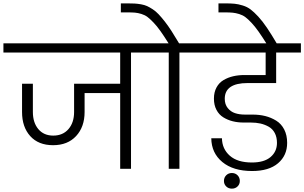

<svg xmlns="http://www.w3.org/2000/svg" viewBox="-49 -996 1795 1133"><path d="M-28.8 -686V-740.2H863.8V-686H724.1V0H660.2V-446.8H450.2V-335Q450.2 -247.1 400.1 -193.1Q350.1 -139.2 264.2 -139.2Q177.7 -139.2 129.4 -192.9Q81.1 -246.6 81.1 -335V-502H145V-335Q145 -272.5 177.2 -234.1Q209.5 -195.8 265.1 -195.8Q321.8 -195.8 355 -234.1Q388.2 -272.5 388.2 -335V-502H660.2V-686Z M1009.8 0H946.8V-686H806.2V-740.2H945.8Q918.5 -783.7 897.5 -813.2Q876.5 -842.8 856.4 -863.5Q836.4 -884.3 821.3 -895.8Q806.2 -907.2 785.6 -913.6Q765.1 -919.9 747.8 -921.4Q730.5 -922.9 702.1 -922.9H664.1V-976.1H701.2Q727.5 -976.1 745.4 -975.1Q763.2 -974.1 783.7 -970.5Q804.2 -966.8 819.1 -960Q834 -953.1 852.3 -941.2Q870.6 -929.2 886.7 -912.1Q902.8 -895 922.4 -870.4Q941.9 -845.7 962.4 -814Q982.9 -782.2 1007.8 -740.2H1150.9V-686H1009.8Z M1092.8 -686V-740.2H1726.6V-686H1580.6V-505.9H1412.6Q1277.3 -505.9 1277.3 -413.1Q1277.3 -380.4 1294.7 -358.6Q1312 -336.9 1337.6 -328.4Q1363.3 -319.8 1396.5 -319.8H1441.4Q1481.4 -319.8 1515.9 -311.3Q1550.3 -302.7 1580.6 -284.2Q1610.8 -265.6 1628.2 -231.9Q1645.5 -198.2 1645.5 -152.8Q1645.5 -78.6 1591.8 -32.7Q1538.1 13.2 1438.5 13.2Q1327.1 13.2 1262.9 -40Q1198.7 -93.3 1197.8 -180.2H1260.7Q1261.7 -117.2 1307.1 -77.1Q1352.5 -37.1 1437.5 -37.1Q1509.8 -37.1 1547.6 -69.3Q1585.4 -101.6 1585.4 -152.8Q1585.4 -186.5 1572.5 -210.9Q1559.6 -235.4 1536.6 -248.3Q1513.7 -261.2 1487.8 -267.1Q1461.9 -272.9 1430.7 -272.9H1388.7Q1354.5 -272.9 1324.7 -280.3Q1294.9 -287.6 1269 -303.5Q1243.2 -319.3 1228.3 -347.7Q1213.4 -376 1213.4 -414.1Q1213.4 -452.1 1228.8 -480.2Q1244.1 -508.3 1270.5 -523.7Q1296.9 -539.1 1327.4 -546.1Q1357.9 -553.2 1393.6 -553.2H1518.6V-686Z M1272.5 71.8Q1272.5 51.8 1285.9 38.3Q1299.3 24.9 1319.3 24.9Q1339.4 24.9 1352.8 38.3Q1366.2 51.8 1366.2 71.8Q1366.2 91.3 1352.8 104.2Q1339.4 117.2 1319.3 117.2Q1299.3 117.2 1285.9 104.2Q1272.5 91.3 1272.5 71.8Z M1525.4 -735.8Q1497.6 -780.3 1476.3 -810.3Q1455.1 -840.3 1434.8 -861.8Q1414.6 -883.3 1398.9 -895Q1383.3 -906.7 1362.5 -913.1Q1341.8 -919.4 1324.2 -921.1Q1306.6 -922.9 1278.3 -922.9H1240.2V-976.1H1277.3Q1313 -976.1 1335.2 -973.9Q1357.4 -971.7 1383.5 -963.6Q1409.7 -955.6 1429.7 -940.4Q1449.7 -925.3 1474.9 -898.2Q1500 -871.1 1526.4 -832Q1552.7 -793 1586.4 -735.8Z"/></svg>

Font: SVN-Poppins Light
Style: Regular
Weight: 300
Designer: Ninad Kale (Devanagari), Jonny Pinhorn (Latin)
Foundry: Indian Type Foundry
Version: Version 3.002 2017